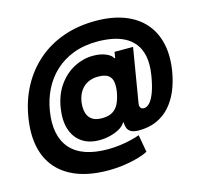

<svg xmlns="http://www.w3.org/2000/svg" viewBox="-130 -874 1293 1232"><g transform="rotate(-15 517.0 -258.0)"><path d="M441.9 215.8Q327.1 215.8 242.2 184.6Q157.2 153.3 104.2 93.8Q51.3 34.2 33 -51.5Q14.6 -137.2 32.7 -246.6Q50.3 -355 98.1 -444.1Q146 -533.2 220 -597.9Q293.9 -662.6 391.8 -697.5Q489.7 -732.4 607.9 -732.4Q715.8 -732.4 796.9 -701.9Q877.9 -671.4 929 -613.8Q980 -556.2 998.5 -474.6Q1017.1 -393.1 1000 -291Q988.3 -222.2 964.1 -165.5Q939.9 -108.9 902.6 -67.6Q865.2 -26.4 814 -3.9Q762.7 18.6 697.8 18.6Q662.6 18.6 644.8 8.3Q627 -2 620.8 -19Q614.7 -36.1 614.3 -56.6H610.4Q599.6 -36.6 572.8 -20.8Q545.9 -4.9 509.8 4.4Q473.6 13.7 436 13.7Q366.7 13.7 320.1 -18.8Q273.4 -51.3 254.4 -110.8Q235.4 -170.4 248.5 -251.5Q262.7 -338.4 306.2 -398.4Q349.6 -458.5 409.7 -489.5Q469.7 -520.5 534.2 -520.5Q585.4 -520.5 621.3 -504.4Q657.2 -488.3 663.1 -469.7H668.9L675.3 -508.8H798.3L739.3 -153.8Q735.4 -131.3 742.4 -121.1Q749.5 -110.8 763.7 -110.8Q784.7 -110.8 803.5 -131.1Q822.3 -151.4 837.9 -193.6Q853.5 -235.8 864.3 -301.3Q876 -375 865.7 -426.8Q855.5 -478.5 827.9 -512.9Q800.3 -547.4 761.5 -566.7Q722.7 -585.9 677.2 -593.8Q631.8 -601.6 585.9 -601.6Q495.6 -601.6 424.8 -574.5Q354 -547.4 302.7 -499.5Q251.5 -451.7 220 -388.2Q188.5 -324.7 176.8 -252.9Q163.1 -170.9 175.8 -108.2Q188.5 -45.4 226.1 -2.4Q263.7 40.5 325.7 62.3Q387.7 84 473.1 84Q515.1 84 555.4 78.6Q595.7 73.2 629.6 64.9Q663.6 56.6 686.5 47.9L707 163.1Q682.6 176.8 641.4 188.7Q600.1 200.7 548.8 208.3Q497.6 215.8 441.9 215.8ZM488.8 -118.2Q531.2 -118.2 558.1 -134Q585 -149.9 600.1 -180.9Q615.2 -211.9 623 -256.3Q628.9 -293.5 624.5 -322Q620.1 -350.6 598.6 -366.7Q577.1 -382.8 531.2 -382.8Q492.7 -382.8 462.6 -367.7Q432.6 -352.5 413.6 -324.2Q394.5 -295.9 387.7 -255.4Q382.3 -220.2 388.7 -188.7Q395 -157.2 418.7 -137.7Q442.4 -118.2 488.8 -118.2Z"/></g></svg>

Font: Inter Tight ExtraBold
Style: Italic
Weight: 800
Italic angle: -9.39999°
Designer: Rasmus Andersson
Foundry: rsms
Version: Version 3.004